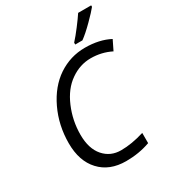

<svg xmlns="http://www.w3.org/2000/svg" viewBox="-220 -1053 1071 1185"><g transform="rotate(-30 315.0 -460.5)"><path d="M263.2 -666.5Q350.1 -724.1 453.1 -724.1Q556.2 -724.1 629.9 -685.1L596.2 -616.2Q529.3 -649.9 452.1 -649.9Q375 -649.9 307.6 -602.5Q240.2 -555.7 201.2 -463.9Q162.1 -372.1 162.1 -272.5Q162.1 -172.9 210 -118.2Q257.8 -63.5 333 -64Q408.7 -64 498 -91.8V-19Q418 9.8 326.2 9.8Q208 9.8 140.6 -63.5Q73.2 -135.7 73.2 -262.7Q73.2 -389.6 125 -499Q176.8 -608.4 263.2 -666.5ZM618.7 -931.2V-920.9Q600.1 -897 550.3 -847.2Q500.5 -797.4 463.9 -771H412.6V-784.2Q439.5 -813.5 473.6 -858.4Q507.8 -903.3 525.9 -931.2Z"/></g></svg>

Font: OpenSans-Italic
Style: Italic
Weight: 400
Italic angle: -12°
Foundry: Ascender Corporation
Version: Version 1.10